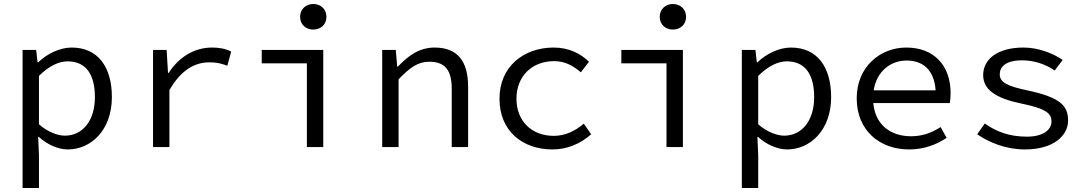

<svg xmlns="http://www.w3.org/2000/svg" viewBox="-20 -736 5440 961"><path d="M93 205H175V41L171 -51H174C217 -11 274 12 319 12C436 12 540 -85 540 -250C540 -401 470 -498 339 -498C279 -498 216 -467 171 -424H168L161 -486H93ZM305 -57C272 -57 221 -73 175 -114V-356C225 -406 275 -429 318 -429C415 -429 455 -357 455 -250C455 -130 392 -57 305 -57Z M746 0H828V-285C886 -386 955 -424 1028 -424C1066 -424 1084 -419 1118 -407L1137 -478C1107 -493 1077 -498 1041 -498C951 -498 875 -449 824 -371H821L814 -486H746Z M1516 0H1598V-486H1290V-419H1516ZM1548 -588C1585 -588 1614 -613 1614 -652C1614 -690 1585 -716 1548 -716C1511 -716 1482 -690 1482 -652C1482 -613 1511 -588 1548 -588Z M1893 0H1975V-339C2032 -398 2071 -427 2129 -427C2209 -427 2241 -383 2241 -291V0H2323V-302C2323 -430 2270 -498 2155 -498C2079 -498 2023 -457 1972 -403H1968L1961 -486H1893Z M2746 12C2818 12 2885 -16 2939 -64L2902 -117C2862 -83 2812 -56 2752 -56C2640 -56 2565 -131 2565 -242C2565 -354 2642 -430 2754 -430C2805 -430 2847 -409 2887 -374L2928 -427C2888 -466 2830 -498 2751 -498C2604 -498 2480 -405 2480 -242C2480 -81 2594 12 2746 12Z M3316 0H3398V-486H3090V-419H3316ZM3348 -588C3385 -588 3414 -613 3414 -652C3414 -690 3385 -716 3348 -716C3311 -716 3282 -690 3282 -652C3282 -613 3311 -588 3348 -588Z M3693 205H3775V41L3771 -51H3774C3817 -11 3874 12 3919 12C4036 12 4140 -85 4140 -250C4140 -401 4070 -498 3939 -498C3879 -498 3816 -467 3771 -424H3768L3761 -486H3693ZM3905 -57C3872 -57 3821 -73 3775 -114V-356C3825 -406 3875 -429 3918 -429C4015 -429 4055 -357 4055 -250C4055 -130 3992 -57 3905 -57Z M4530 12C4608 12 4670 -14 4718 -46L4688 -100C4644 -72 4598 -54 4540 -54C4439 -54 4361 -110 4351 -220H4734C4736 -233 4738 -251 4738 -270C4738 -407 4656 -498 4516 -498C4386 -498 4268 -402 4268 -244C4268 -82 4384 12 4530 12ZM4518 -433C4601 -433 4656 -384 4663 -284H4353C4368 -380 4438 -433 4518 -433Z M5110 12C5249 12 5326 -54 5326 -133C5326 -207 5287 -248 5125 -283C5026 -304 4984 -322 4984 -364C4984 -401 5013 -434 5096 -434C5158 -434 5214 -414 5259 -383L5299 -436C5251 -469 5177 -498 5103 -498C4970 -498 4901 -438 4901 -360C4901 -287 4965 -244 5091 -218C5223 -191 5243 -165 5243 -128C5243 -87 5202 -52 5120 -52C5030 -52 4965 -78 4909 -118L4871 -64C4930 -23 5015 12 5110 12Z"/></svg>

Font: Hasklig
Style: Regular
Weight: 400
Monospace: yes
Designer: Paul D. Hunt, Teo Tuominen
Foundry: Adobe Systems Incorporated
Version: Version 2.030;PS 1.0;hotconv 16.6.51;makeotf.lib2.5.65220